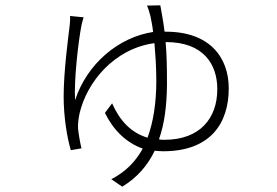

<svg xmlns="http://www.w3.org/2000/svg" viewBox="-20 -624 1040 721"><path d="M561 -58C572 -57 582 -56 593 -56C771 -56 839 -162 839 -292C839 -409 767 -505 603 -505H598C593 -547 586 -580 582 -604L532 -603C537 -592 541 -578 545 -563C548 -547 552 -530 555 -504C425 -484 307 -385 262 -248C257 -318 274 -469 286 -529C289 -541 291 -551 294 -559L243 -564C244 -554 243 -545 242 -531C237 -489 219 -357 219 -262C219 -185 232 -106 246 -60L286 -67C281 -86 275 -122 273 -142C272 -163 276 -185 279 -199C306 -314 407 -441 560 -462C563 -425 567 -377 567 -321C567 -239 556 -166 534 -107C473 -125 430 -170 401 -236L374 -200C406 -135 454 -88 516 -66C489 -17 452 21 398 49L439 77C495 43 534 -2 561 -58ZM607 -312V-314V-316V-315ZM607 -320C607 -370 606 -421 602 -466H603C744 -466 796 -383 796 -289C796 -181 732 -99 597 -99C591 -99 583 -99 577 -101C598 -160 606 -227 607 -304V-315V-317V-320Z"/></svg>

Font: Glow Sans SC Normal Light
Style: Regular
Weight: 300
Designer: Ryoko NISHIZUKA (kana, bopomofo & ideographs); Paul D. Hunt (Latin, Greek & Cyrillic); Sandoll Communications, Soo-young
Version: Version 0.93